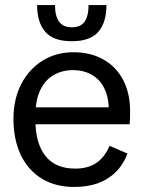

<svg xmlns="http://www.w3.org/2000/svg" viewBox="-20 -730 565 762"><path d="M275 12Q199.9 12 145.5 -21.3Q91 -54.7 62.2 -115.7Q33.4 -176.7 33.4 -257.6Q33.4 -336.6 64.4 -396.4Q95.3 -456.1 149.2 -489.4Q203 -522.7 271.4 -522.7Q338.9 -522.7 389.6 -494.4Q440.3 -466.1 468.3 -413.4Q496.3 -360.7 496.3 -288.1Q496.3 -273.3 496 -259.4Q495.7 -245.5 494.6 -236.8H82.9V-303.9H443.8L411.8 -286.4Q412.7 -339.2 395.5 -376.2Q378.3 -413.1 345.7 -432.4Q313.1 -451.7 268.7 -451.7Q228 -451.7 194 -432.7Q160 -413.8 140.3 -373.6Q120.5 -333.4 120.5 -269.4V-254.4Q120.5 -161.9 160.1 -111.4Q199.6 -60.9 278.8 -60.9Q328.8 -60.9 361.8 -82.9Q394.7 -105 415 -151.3L486.1 -120.5Q469 -76.2 439 -46.7Q408.9 -17.2 368 -2.6Q327.1 12 275 12ZM264.9 -566.4Q191.8 -566.4 159.6 -603.8Q127.3 -641.2 127.3 -710H198.3Q198.3 -666.2 214.6 -643.9Q230.9 -621.7 264.9 -621.7Q299.8 -621.7 315.7 -643.9Q331.5 -666.2 331.5 -710H402.5Q402.5 -641.2 370.3 -603.8Q338 -566.4 264.9 -566.4Z"/></svg>

Font: TikTok Sans Light
Style: Regular
Weight: 300
Version: Version 4.000